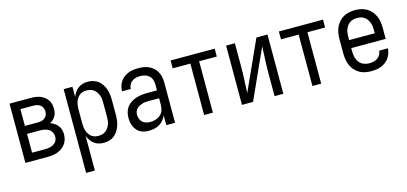

<svg xmlns="http://www.w3.org/2000/svg" viewBox="-64 -970 3453 1627"><g transform="rotate(-15 1662.5 -156.5)"><path d="M56 0V-520H246Q266 -520 286.5 -517Q307 -514 326 -506.5Q345 -499 361 -486.5Q377 -474 388.5 -457Q400 -440 404.5 -420Q409 -400 409 -379Q409 -362 405.5 -346Q402 -330 393.5 -315.5Q385 -301 372.5 -290Q360 -279 345 -271Q364 -265 381.5 -253.5Q399 -242 411.5 -226Q424 -210 429.5 -190Q435 -170 435 -150Q435 -127 428.5 -105Q422 -83 408.5 -64.5Q395 -46 376 -33Q357 -20 335.5 -12.5Q314 -5 291 -2.5Q268 0 246 0ZM133 -304H246Q262 -304 278 -307.5Q294 -311 307 -321Q320 -331 326.5 -346Q333 -361 333 -378Q333 -394 326.5 -409Q320 -424 307 -434Q294 -444 278 -447.5Q262 -451 246 -451H133ZM246 -69Q259 -69 272 -70.5Q285 -72 297.5 -75.5Q310 -79 321.5 -86Q333 -93 341.5 -103Q350 -113 354 -125.5Q358 -138 358 -151Q358 -171 348 -189Q338 -207 321.5 -217Q305 -227 285 -230.5Q265 -234 246 -234H133V-69Z M531 215V-520H608V-431Q616 -452 628.5 -470.5Q641 -489 659 -502.5Q677 -516 699 -522Q721 -528 743 -528Q768 -528 792 -521Q816 -514 835 -499Q854 -484 867.5 -463Q881 -442 888.5 -419Q896 -396 899 -371.5Q902 -347 902 -323V-197Q902 -173 899 -148.5Q896 -124 888.5 -101Q881 -78 867.5 -57Q854 -36 835 -21Q816 -6 792 1Q768 8 743 8Q721 8 699 2Q677 -4 659 -17.5Q641 -31 628.5 -49.5Q616 -68 608 -89V215ZM713 -61Q730 -61 746.5 -65Q763 -69 776.5 -79Q790 -89 799.5 -102.5Q809 -116 815 -131.5Q821 -147 823 -164Q825 -181 825 -197V-323Q825 -339 823 -356Q821 -373 815 -388.5Q809 -404 799.5 -417.5Q790 -431 776.5 -441Q763 -451 746.5 -455Q730 -459 713 -459Q697 -459 681 -454.5Q665 -450 652.5 -440Q640 -430 631 -416Q622 -402 617 -386.5Q612 -371 610 -355Q608 -339 608 -323V-197Q608 -181 610 -165Q612 -149 617 -133.5Q622 -118 631 -104Q640 -90 652.5 -80Q665 -70 681 -65.5Q697 -61 713 -61Z M1140 8Q1120 8 1100.5 4.5Q1081 1 1064 -8.5Q1047 -18 1034 -33Q1021 -48 1013 -65.5Q1005 -83 1001.5 -102.5Q998 -122 998 -142Q998 -167 1004.5 -191.5Q1011 -216 1026 -236Q1041 -256 1062 -269.5Q1083 -283 1107 -291Q1131 -299 1156 -302Q1181 -305 1206 -305H1292V-357Q1292 -378 1285.5 -398Q1279 -418 1263.5 -432.5Q1248 -447 1227.5 -453Q1207 -459 1186 -459Q1167 -459 1148.5 -455Q1130 -451 1114.5 -440Q1099 -429 1090 -411.5Q1081 -394 1081 -375V-374H1004V-375Q1004 -397 1010.5 -419Q1017 -441 1029.5 -459.5Q1042 -478 1060 -491.5Q1078 -505 1098.5 -513.5Q1119 -522 1141.5 -525Q1164 -528 1186 -528Q1210 -528 1233.5 -524.5Q1257 -521 1278.5 -511Q1300 -501 1318 -485Q1336 -469 1347.5 -448Q1359 -427 1364 -404Q1369 -381 1369 -357V0H1292V-85Q1282 -63 1266.5 -44.5Q1251 -26 1230.5 -14Q1210 -2 1186.5 3Q1163 8 1140 8ZM1169 -61Q1193 -61 1216.5 -68Q1240 -75 1258 -91Q1276 -107 1284 -130Q1292 -153 1292 -177V-236H1206Q1191 -236 1176 -235Q1161 -234 1147 -230Q1133 -226 1119.5 -219.5Q1106 -213 1095.5 -202.5Q1085 -192 1080 -178Q1075 -164 1075 -149Q1075 -131 1081.5 -113Q1088 -95 1101.5 -83Q1115 -71 1133 -66Q1151 -61 1169 -61Z M1624 0V-451H1469V-520H1856V-451H1701V0Z M1956 0V-520H2033V-312Q2033 -255 2030 -198.5Q2027 -142 2025 -85L2222 -520H2319V0H2242V-208Q2242 -265 2245 -321.5Q2248 -378 2250 -435L2053 0Z M2574 0V-451H2419V-520H2806V-451H2651V0Z M3089 8Q3062 8 3036 3Q3010 -2 2987 -15.5Q2964 -29 2946 -49Q2928 -69 2917.5 -93.5Q2907 -118 2902.5 -144.5Q2898 -171 2898 -197V-323Q2898 -349 2902 -375.5Q2906 -402 2917 -426Q2928 -450 2945.5 -470.5Q2963 -491 2986 -504Q3009 -517 3035 -522.5Q3061 -528 3088 -528Q3114 -528 3140 -522.5Q3166 -517 3189 -504Q3212 -491 3229.5 -470.5Q3247 -450 3258 -426Q3269 -402 3273 -375.5Q3277 -349 3277 -323V-225H2975V-197Q2975 -172 2980.5 -147Q2986 -122 3001 -101.5Q3016 -81 3040 -71Q3064 -61 3089 -61Q3108 -61 3127 -65Q3146 -69 3161.5 -79.5Q3177 -90 3187 -107Q3197 -124 3198 -143H3275Q3273 -121 3266 -99.5Q3259 -78 3246.5 -60Q3234 -42 3215.5 -28Q3197 -14 3176.5 -6Q3156 2 3133.5 5Q3111 8 3089 8ZM2975 -295H3200V-323Q3200 -339 3198 -356Q3196 -373 3190 -388.5Q3184 -404 3174.5 -418Q3165 -432 3151 -441.5Q3137 -451 3120.5 -455Q3104 -459 3088 -459Q3071 -459 3054.5 -455Q3038 -451 3024 -441.5Q3010 -432 3000.5 -418Q2991 -404 2985 -388.5Q2979 -373 2977 -356Q2975 -339 2975 -323Z"/></g></svg>

Font: Iosevka QP
Style: Regular
Weight: 400
Designer: Belleve Invis
Foundry: Belleve Invis
Version: Version 20.0.0; ttfautohint (v1.8.4)